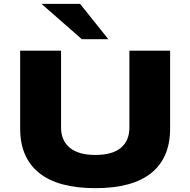

<svg xmlns="http://www.w3.org/2000/svg" viewBox="-20 -969 991 1000"><path d="M477 11Q282 11 183.5 -68.5Q85 -148 85 -299V-705H298V-305Q298 -237 343.5 -199.5Q389 -162 476 -162Q566 -162 610 -199.5Q654 -237 654 -305V-705H866V-299Q866 -147 768 -68Q670 11 477 11ZM406 -765 196 -949H397L544 -765Z"/></svg>

Font: Nunito Sans 10pt Expanded Black
Style: Regular
Weight: 900
Width: 7
Designer: Vernon Adams
Foundry: Vernon Adams
Version: Version 3.101;gftools[0.9.27]